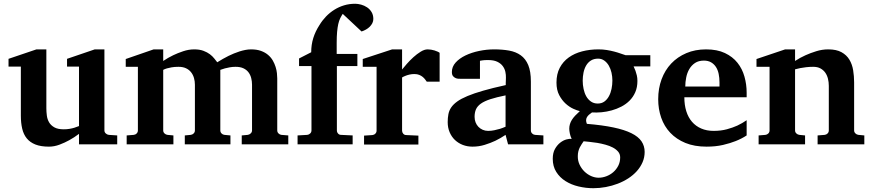

<svg xmlns="http://www.w3.org/2000/svg" viewBox="-20 -760 4607 1011"><path d="M396 0V-55.2Q371.1 -36.1 344.2 -21.5Q321.3 -8.8 293.5 1.7Q265.6 12.2 237.8 12.2Q195.3 12.2 166.7 1Q138.2 -10.3 121.1 -31.2Q104 -52.2 96.9 -82.5Q89.8 -112.8 89.8 -150.9V-409.2H24.9V-450.2L171.9 -500H224.1V-189.9Q224.1 -171.4 226.6 -151.9Q229 -132.3 238.3 -116.2Q247.6 -100.1 265.9 -89.6Q284.2 -79.1 315.9 -79.1Q331.5 -79.1 345.9 -81.5Q360.4 -84 371.6 -87.4Q384.3 -91.3 396 -96.2V-409.2H333V-450.2L479 -500H529.8V-73.2Q529.8 -64 536.9 -57.4Q543.9 -50.8 553.2 -49.8L597.2 -46.9V0Z M1252.9 0V-46.9L1284.2 -49.8Q1293 -50.8 1300 -57.4Q1307.1 -64 1307.1 -73.2V-314Q1307.1 -332 1302.7 -349.1Q1298.3 -366.2 1288.3 -379.4Q1278.3 -392.6 1261.7 -400.4Q1245.1 -408.2 1220.2 -408.2Q1204.1 -408.2 1189.7 -405.5Q1175.3 -402.8 1164.1 -399.9Q1151.4 -396.5 1140.1 -392.1V-73.2Q1140.1 -64 1146.5 -57.4Q1152.8 -50.8 1162.1 -49.8L1193.4 -46.9V0H953.1V-46.9L983.9 -49.8Q993.2 -50.8 999.8 -57.4Q1006.3 -64 1006.3 -73.2V-314Q1006.3 -332 1001.5 -349.1Q996.6 -366.2 986.3 -379.4Q976.1 -392.6 959.7 -400.4Q943.4 -408.2 919.9 -408.2Q899.4 -408.2 884 -405.5Q868.7 -402.8 858.9 -399.9Q847.2 -396.5 839.4 -392.1V-73.2Q839.4 -64 846.2 -57.4Q853 -50.8 862.3 -49.8L893.1 -46.9V0H647V-46.9L684.1 -49.8Q693.4 -50.8 699.7 -57.4Q706.1 -64 706.1 -73.2V-408.2H642.1V-449.2L789.1 -500H839.4V-439Q864.7 -456.1 892.1 -469.2Q915.5 -480.5 944.6 -490.2Q973.6 -500 1002.9 -500Q1031.2 -500 1051.3 -492.4Q1071.3 -484.9 1085.2 -474.4Q1099.1 -463.9 1108.2 -452.1Q1117.2 -440.4 1124 -432.1Q1153.3 -450.7 1183.6 -465.8Q1196.8 -472.2 1211.4 -478.3Q1226.1 -484.4 1241.5 -489.3Q1256.8 -494.1 1272.2 -497.1Q1287.6 -500 1302.2 -500Q1332.5 -500 1354.5 -491.9Q1376.5 -483.9 1391.8 -470.7Q1407.2 -457.5 1416.5 -441.2Q1425.8 -424.8 1431.2 -407.7Q1436.5 -390.6 1438.2 -374.8Q1439.9 -358.9 1439.9 -347.2V-73.2Q1439.9 -64 1446.5 -57.4Q1453.1 -50.8 1461.9 -49.8L1498 -46.9V0Z M1945.8 -660.2Q1945.8 -648.4 1940.7 -638.2Q1935.5 -627.9 1927 -619.4Q1918.5 -610.8 1907.2 -604.5Q1896 -598.1 1883.8 -594.2L1784.7 -687Q1777.3 -675.8 1771.2 -663.3Q1765.1 -650.9 1761.2 -633.5Q1757.3 -616.2 1755.1 -592.3Q1752.9 -568.4 1752.9 -534.2V-476.1H1861.8V-412.1H1753.9V-73.2Q1753.9 -64 1760 -56.9Q1766.1 -49.8 1775.9 -49.8L1836.9 -46.9V0H1546.9V-46.9L1597.7 -49.8Q1606.9 -50.8 1613.5 -57.4Q1620.1 -64 1620.1 -73.2V-412.1H1554.7V-452.1L1618.7 -484.9Q1618.7 -524.4 1629.6 -559.6Q1640.6 -594.7 1662.1 -627.9Q1676.8 -652.3 1696.5 -672.9Q1716.3 -693.4 1740.2 -708.5Q1764.2 -723.6 1791.7 -731.9Q1819.3 -740.2 1850.1 -740.2Q1864.7 -740.2 1881.6 -735.6Q1898.4 -731 1912.8 -721.4Q1927.2 -711.9 1936.5 -696.5Q1945.8 -681.2 1945.8 -660.2Z M2227.1 -330.1Q2223.6 -335 2218.5 -341.8Q2213.4 -348.6 2205.8 -355Q2198.2 -361.3 2187.5 -365.7Q2176.8 -370.1 2162.1 -370.1Q2147.9 -370.1 2135.7 -367.2Q2123.5 -364.3 2115.2 -360.8Q2105 -356.9 2097.2 -352.1V-71.8Q2097.2 -63 2103.3 -55.9Q2109.4 -48.8 2119.1 -48.8L2183.1 -45.9V1H1897V-45.9L1940.9 -48.8Q1950.2 -49.8 1956.5 -56.4Q1962.9 -63 1962.9 -71.8V-408.2H1890.1V-449.2L2044.9 -500H2097.2V-394Q2106.4 -405.8 2122.3 -423.8Q2138.2 -441.9 2156.7 -458.7Q2175.3 -475.6 2195.1 -487.8Q2214.8 -500 2231.9 -500Q2240.7 -500 2250 -498.5Q2259.3 -497.1 2267.8 -494.4Q2276.4 -491.7 2283.4 -488.5Q2290.5 -485.4 2294.9 -481.9V-330.1Z M2655.3 0 2642.1 -49.8Q2616.2 -32.2 2587.9 -18.6Q2563 -6.8 2532.2 2.7Q2501.5 12.2 2468.3 12.2Q2440.9 12.2 2417.2 3.2Q2393.6 -5.9 2375.7 -22.7Q2357.9 -39.6 2347.7 -63.5Q2337.4 -87.4 2337.4 -117.2Q2337.4 -139.6 2341.1 -158.7Q2344.7 -177.7 2355.7 -194.1Q2366.7 -210.4 2387.2 -225.3Q2407.7 -240.2 2441.7 -254.4Q2475.6 -268.6 2524.9 -282.7Q2574.2 -296.9 2643.1 -312V-324.2Q2643.1 -331.5 2643.6 -337.4Q2643.6 -344.2 2644 -351.1Q2644.5 -365.2 2641.1 -381.6Q2637.7 -397.9 2627.4 -411.9Q2617.2 -425.8 2598.6 -434.8Q2580.1 -443.8 2550.3 -443.8Q2540 -443.8 2532 -443.4Q2523.9 -442.9 2518.6 -441.9Q2512.2 -440.9 2507.3 -439.9V-345.2H2404.3Q2391.6 -344.2 2381.8 -347.7Q2373.5 -350.6 2366.5 -357.9Q2359.4 -365.2 2359.4 -380.9Q2359.4 -408.7 2379.2 -430.7Q2398.9 -452.6 2430.9 -468Q2462.9 -483.4 2502.7 -491.7Q2542.5 -500 2582 -500Q2625 -500 2660.6 -493.7Q2696.3 -487.3 2721.9 -469Q2747.6 -450.7 2761.5 -417.5Q2775.4 -384.3 2775.4 -330.1V-73.2Q2775.4 -64 2781.7 -57.4Q2788.1 -50.8 2797.4 -49.8L2841.3 -46.9V0ZM2642.1 -257.8Q2593.8 -248 2562.3 -237.8Q2530.8 -227.5 2512.2 -214.4Q2493.7 -201.2 2486.3 -184.3Q2479 -167.5 2479 -145Q2479 -129.4 2484.1 -116Q2489.3 -102.5 2498.8 -92.5Q2508.3 -82.5 2521.5 -76.7Q2534.7 -70.8 2550.3 -70.8Q2566.4 -70.8 2582.8 -74.2Q2599.1 -77.6 2612.3 -81.5Q2627.9 -86.4 2642.1 -92.8Z M3245.6 68.8Q3245.6 51.3 3234.9 38.6Q3224.1 25.9 3207 16.8Q3189.9 7.8 3168.5 2Q3147 -3.9 3125.5 -7.6Q3104 -11.2 3085 -12.9Q3065.9 -14.6 3053.2 -16.1Q3048.3 -8.8 3043 -1Q3037.6 6.8 3033 16.1Q3028.3 25.4 3025.4 36.9Q3022.5 48.3 3022.5 62Q3022 85.9 3031.7 106.7Q3041.5 127.4 3057.1 142.8Q3072.8 158.2 3092.5 167Q3112.3 175.8 3132.3 175.8Q3152.3 175.8 3172.6 168.2Q3192.9 160.6 3209 146.7Q3225.1 132.8 3235.4 113Q3245.6 93.3 3245.6 68.8ZM3204.6 -335.9Q3204.6 -356.4 3200 -377.2Q3195.3 -397.9 3185.8 -414.3Q3176.3 -430.7 3162.1 -440.9Q3147.9 -451.2 3129.4 -451.2Q3106.9 -451.2 3091.3 -441.2Q3075.7 -431.2 3066.2 -414.6Q3056.6 -397.9 3052.5 -377.2Q3048.3 -356.4 3048.3 -335Q3048.3 -313 3053 -291.3Q3057.6 -269.5 3067.1 -252.7Q3076.7 -235.8 3091.8 -225.3Q3106.9 -214.8 3127.4 -214.8Q3147.9 -214.8 3162.4 -225.3Q3176.8 -235.8 3186.3 -253.2Q3195.8 -270.5 3200.2 -292.2Q3204.6 -314 3204.6 -335.9ZM3316.4 -410.2Q3321.8 -399.4 3326.2 -387.2Q3330.1 -376.5 3333.3 -363Q3336.4 -349.6 3336.4 -334Q3336.4 -300.3 3325.2 -274.7Q3314 -249 3295.2 -230.2Q3276.4 -211.4 3252 -198.7Q3227.5 -186 3200.9 -178.7Q3174.3 -171.4 3147.5 -168.9Q3120.6 -166.5 3097.2 -168Q3088.4 -162.1 3081.3 -155.8Q3074.2 -149.4 3070.3 -142.3Q3066.4 -135.3 3066.2 -127Q3065.9 -118.7 3070.3 -107.9Q3152.3 -101.1 3210.2 -88.9Q3268.1 -76.7 3304.7 -58.6Q3341.3 -40.5 3357.9 -15.9Q3374.5 8.8 3374.5 40Q3374.5 68.8 3363.5 94.2Q3352.5 119.6 3333.5 140.9Q3314.5 162.1 3288.6 179Q3262.7 195.8 3232.7 207.3Q3202.6 218.8 3169.9 224.9Q3137.2 231 3104.5 231Q3064.9 231 3026.6 221.9Q2988.3 212.9 2958 193.8Q2927.7 174.8 2909.2 145.5Q2890.6 116.2 2890.6 76.2Q2890.6 44.9 2902.3 24.2Q2914.1 3.4 2930.2 -9Q2946.3 -21.5 2963.1 -25.9Q2980 -30.3 2990.2 -28.8Q2983.4 -42.5 2980.5 -57.4Q2977.5 -72.3 2977.5 -82Q2977.5 -94.7 2981 -106.2Q2984.4 -117.7 2991.2 -128.7Q2998 -139.6 3008.5 -150.9Q3019 -162.1 3033.2 -174.8Q3020 -177.7 2999.3 -187Q2978.5 -196.3 2958.7 -214.1Q2939 -231.9 2924.6 -259Q2910.2 -286.1 2910.2 -325.2Q2910.2 -370.1 2927.5 -403.1Q2944.8 -436 2974.9 -457.5Q3004.9 -479 3045.2 -489.5Q3085.4 -500 3131.3 -500Q3154.8 -500 3175.5 -496.6Q3196.3 -493.2 3214.1 -488.5Q3231.9 -483.9 3246.8 -478.5Q3261.7 -473.1 3274.4 -469.2H3404.3V-410.2Z M3768.6 -326.2Q3768.6 -350.1 3764.2 -371.1Q3759.8 -392.1 3749.8 -407.5Q3739.7 -422.9 3724.1 -431.9Q3708.5 -440.9 3686.5 -440.9Q3658.7 -440.9 3639.9 -428.5Q3621.1 -416 3609.6 -396.2Q3598.1 -376.5 3593.3 -352.1Q3588.4 -327.6 3588.4 -304.2H3768.6ZM3911.6 -46.9Q3885.7 -29.8 3853.5 -17.1Q3825.7 -5.9 3787.1 3.2Q3748.5 12.2 3700.7 12.2Q3636.7 12.2 3589.1 -7.3Q3541.5 -26.9 3509.5 -60.8Q3477.5 -94.7 3461.7 -140.1Q3445.8 -185.5 3445.8 -237.8Q3445.8 -294.4 3463.6 -342.5Q3481.4 -390.6 3514.4 -425.5Q3547.4 -460.4 3594 -480.2Q3640.6 -500 3697.8 -500Q3756.3 -500 3797.1 -480.7Q3837.9 -461.4 3863.3 -429.4Q3888.7 -397.5 3900.1 -356.4Q3911.6 -315.4 3911.6 -272V-248H3583.5Q3583.5 -207 3593.8 -174.3Q3604 -141.6 3623.8 -118.7Q3643.6 -95.7 3672.4 -83.3Q3701.2 -70.8 3737.8 -70.8Q3775.9 -70.8 3807.4 -79.3Q3838.9 -87.9 3862.3 -98.6Q3889.2 -111.3 3911.6 -127Z M4285.2 0V-46.9L4322.3 -49.8Q4331.5 -50.8 4337.9 -57.4Q4344.2 -64 4344.2 -73.2V-308.1Q4344.2 -327.1 4339.8 -345.2Q4335.4 -363.3 4325.7 -377.2Q4315.9 -391.1 4300.3 -399.7Q4284.7 -408.2 4262.2 -408.2Q4241.7 -408.2 4224.1 -406Q4206.5 -403.8 4193.8 -401.4Q4178.7 -398.4 4166.5 -395V-73.2Q4166.5 -64 4173.3 -57.4Q4180.2 -50.8 4189.5 -49.8L4219.2 -46.9V0H3974.6V-46.9L4010.3 -49.8Q4019.5 -50.8 4025.9 -57.4Q4032.2 -64 4032.2 -73.2V-408.2H3963.4V-449.2L4114.3 -500H4166.5V-439Q4192.4 -456.1 4221.7 -469.2Q4246.6 -480.5 4277.8 -490.2Q4309.1 -500 4341.3 -500Q4384.3 -500 4411.1 -485.1Q4438 -470.2 4452.6 -445.8Q4467.3 -421.4 4472.4 -390.1Q4477.5 -358.9 4477.5 -326.2V-73.2Q4477.5 -64 4484.4 -57.4Q4491.2 -50.8 4500.5 -49.8L4531.2 -46.9V0Z"/></svg>

Font: Charis SIL Viet
Style: Bold
Weight: 700
Foundry: SIL International
Version: Version 5.000